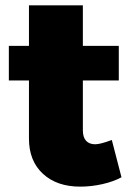

<svg xmlns="http://www.w3.org/2000/svg" viewBox="-20 -687 489 716"><path d="M433 -26Q404 -10 362.5 -0.5Q321 9 279 9Q192 9 140 -39Q88 -87 88 -170V-387H13V-516H88V-667H289V-516H423V-387H289V-201Q289 -175 301 -162Q313 -149 335 -149Q354 -149 397 -165Z"/></svg>

Font: #9Slide03 Montserrat ExtraBold
Style: Regular
Weight: 800
Designer: Julieta Ulanovsky
Foundry: Julieta Ulanovsky
Version: Version 6.001